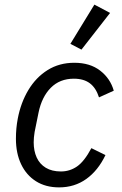

<svg xmlns="http://www.w3.org/2000/svg" viewBox="-20 -800 528 832"><path d="M236 12Q178 12 136 -14.5Q94 -41 71.5 -88.5Q49 -136 49 -199Q49 -222 51 -243.5Q53 -265 57 -286Q70 -355 103 -410Q136 -465 186.5 -496.5Q237 -528 302 -528Q370 -528 414 -494Q458 -460 473 -407L409 -378Q396 -419 369.5 -439Q343 -459 300 -459Q239 -459 200 -419.5Q161 -380 147 -312L130 -228Q128 -217 127 -204.5Q126 -192 126 -183Q126 -146 139 -117.5Q152 -89 178.5 -73Q205 -57 244 -57Q282 -57 313.5 -78.5Q345 -100 376 -158L437 -128Q405 -61 354 -24.5Q303 12 236 12ZM457 -744 333 -585 285 -610 389 -780Z"/></svg>

Font: IBM Plex Sans
Style: Italic
Weight: 400
Italic angle: -11.31°
Designer: Mike Abbink, Paul van der Laan, Pieter van Rosmalen
Foundry: Bold Monday
Version: Version 3.201